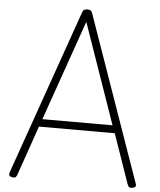

<svg xmlns="http://www.w3.org/2000/svg" viewBox="-69 -1174 1037 1246"><g transform="rotate(5 449.5 -550.5)"><path d="M59 13Q43 10 39 3Q35 -4 38 -16L416 -1092Q420 -1105 427.5 -1110Q435 -1115 449 -1115Q463 -1115 470.5 -1110Q478 -1105 482 -1092L860 -16Q865 -4 860 3Q855 10 840 13Q826 15 819.5 10.5Q813 6 807 -10L696 -330H202L91 -10Q86 5 79.5 10Q73 15 59 13ZM220 -380H677L449 -1034Z"/></g></svg>

Font: Playwrite FR Moderne ExtraLight
Style: Regular
Weight: 250
Version: Version 1.002